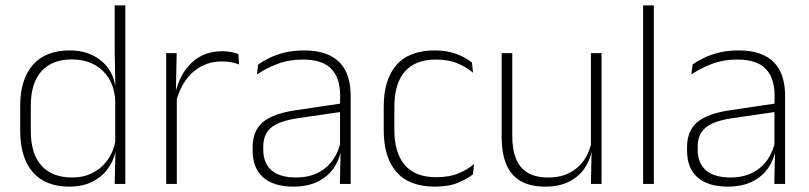

<svg xmlns="http://www.w3.org/2000/svg" viewBox="-20 -684 3008 714"><path d="M237.5 10Q149 10 102 -43.8Q55 -97.5 55 -199V-287.5Q55 -389 102.2 -442.8Q149.5 -496.5 239.5 -496.5Q288 -496.5 325.8 -477.8Q363.5 -459 385.8 -425.2Q408 -391.5 410.5 -345.5H423.5L408.5 -309.5Q405.5 -360.5 383.5 -394.5Q361.5 -428.5 326.2 -445.8Q291 -463 247.5 -463Q173.5 -463 134 -419Q94.5 -375 94.5 -290V-197.5Q94.5 -112.5 134 -68.2Q173.5 -24 248.5 -24Q292 -24 325.8 -41.8Q359.5 -59.5 381.5 -91.2Q403.5 -123 410 -164.5L423 -132.5H411.5Q406 -93 384 -60.8Q362 -28.5 325.2 -9.2Q288.5 10 237.5 10ZM406.5 0 409.5 -126.5 408.5 -140V-347L409 -359L406.5 -497.5V-664H446V0Z M634.5 -305 621.5 -334 632 -337.5Q648.5 -409.5 693.5 -451.5Q738.5 -493.5 806.5 -493.5Q826 -493.5 841 -490.2Q856 -487 866.5 -483L869 -444Q856.5 -449.5 840 -452.5Q823.5 -455.5 804 -455.5Q744.5 -455.5 699.5 -417.5Q654.5 -379.5 634.5 -305ZM598 0V-486.5H637L634 -338L637.5 -334.5V0Z M1244 0 1246.5 -125 1244.5 -131.5V-290L1245 -328Q1245 -394.5 1211.5 -428.5Q1178 -462.5 1107 -462.5Q1053 -462.5 1009.8 -445.5Q966.5 -428.5 935.5 -407L940 -444Q956.5 -456 981.2 -468.2Q1006 -480.5 1038.5 -488.5Q1071 -496.5 1111.5 -496.5Q1156.5 -496.5 1189.2 -485Q1222 -473.5 1243 -451.8Q1264 -430 1274 -399Q1284 -368 1284 -328.5V0ZM1070.5 10Q998 10 958.8 -24.2Q919.5 -58.5 919.5 -124V-136.5Q919.5 -197.5 957.5 -229.8Q995.5 -262 1082.5 -274.5L1254 -300L1256 -269L1088 -244.5Q1019.5 -234.5 989.2 -210Q959 -185.5 959 -138.5V-128Q959 -77 990 -50.5Q1021 -24 1080.5 -24Q1129 -24 1163.8 -42.2Q1198.5 -60.5 1219.8 -91.8Q1241 -123 1247.5 -162L1258 -131H1249Q1244 -94 1223 -61.8Q1202 -29.5 1164 -9.8Q1126 10 1070.5 10Z M1597 10Q1502 10 1454.5 -44.2Q1407 -98.5 1407 -199.5V-287.5Q1407 -388.5 1454.5 -442.5Q1502 -496.5 1597 -496.5Q1630.5 -496.5 1656.8 -489.5Q1683 -482.5 1702.5 -472.2Q1722 -462 1735 -451.5L1739 -413.5Q1715.5 -434 1682 -448.2Q1648.5 -462.5 1600.5 -462.5Q1524 -462.5 1485.2 -417.5Q1446.5 -372.5 1446.5 -287V-200.5Q1446.5 -116 1485.2 -70.5Q1524 -25 1602 -25Q1651.5 -25 1685.5 -39.5Q1719.5 -54 1743 -74L1738.5 -35.5Q1718 -19 1683.5 -4.5Q1649 10 1597 10Z M1885 -486.5V-178.5Q1885 -130.5 1898 -96Q1911 -61.5 1940.5 -42.8Q1970 -24 2019.5 -24Q2065.5 -24 2099.2 -42Q2133 -60 2153.8 -91.2Q2174.5 -122.5 2181 -162.5L2192 -130.5H2182Q2176.5 -93 2155.5 -60.8Q2134.5 -28.5 2097.8 -9.2Q2061 10 2008.5 10Q1949.5 10 1913.5 -12.2Q1877.5 -34.5 1861.5 -75.8Q1845.5 -117 1845.5 -175V-486.5ZM2217 -486.5V0H2177.5L2180 -123.5L2177.5 -125.5V-486.5Z M2371.5 0V-664H2411.5V0Z M2859.5 0 2862 -125 2860 -131.5V-290L2860.5 -328Q2860.5 -394.5 2827 -428.5Q2793.5 -462.5 2722.5 -462.5Q2668.5 -462.5 2625.2 -445.5Q2582 -428.5 2551 -407L2555.5 -444Q2572 -456 2596.8 -468.2Q2621.5 -480.5 2654 -488.5Q2686.5 -496.5 2727 -496.5Q2772 -496.5 2804.8 -485Q2837.5 -473.5 2858.5 -451.8Q2879.5 -430 2889.5 -399Q2899.5 -368 2899.5 -328.5V0ZM2686 10Q2613.5 10 2574.2 -24.2Q2535 -58.5 2535 -124V-136.5Q2535 -197.5 2573 -229.8Q2611 -262 2698 -274.5L2869.5 -300L2871.5 -269L2703.5 -244.5Q2635 -234.5 2604.8 -210Q2574.5 -185.5 2574.5 -138.5V-128Q2574.5 -77 2605.5 -50.5Q2636.5 -24 2696 -24Q2744.5 -24 2779.2 -42.2Q2814 -60.5 2835.2 -91.8Q2856.5 -123 2863 -162L2873.5 -131H2864.5Q2859.5 -94 2838.5 -61.8Q2817.5 -29.5 2779.5 -9.8Q2741.5 10 2686 10Z"/></svg>

Font: Anek Telugu ExtraLight
Style: Regular
Weight: 250
Version: Version 1.003